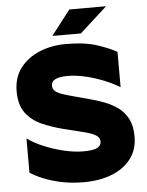

<svg xmlns="http://www.w3.org/2000/svg" viewBox="-59 -922 751 979"><g transform="rotate(-5 316.5 -432.0)"><path d="M433 -189Q433 -206 420.5 -216.5Q408 -227 386 -234.5Q364 -242 334 -249L249 -270Q191 -285 141 -307Q91 -329 60 -370Q29 -411 29 -481Q29 -552 66 -600.5Q103 -649 164.5 -674.5Q226 -700 300 -700Q398 -700 461.5 -678.5Q525 -657 559 -637V-456Q526 -477 480.5 -495.5Q435 -514 386.5 -525.5Q338 -537 294 -537Q255 -537 233 -527Q211 -517 211 -494Q211 -477 224 -466Q237 -455 261.5 -447Q286 -439 320 -430L394 -410Q433 -400 471 -385.5Q509 -371 540 -348.5Q571 -326 589.5 -290Q608 -254 608 -200Q608 -132 571.5 -85Q535 -38 472.5 -14Q410 10 330 10Q268 10 214.5 -1.5Q161 -13 121 -30Q81 -47 58 -63V-238Q92 -213 141 -192.5Q190 -172 243 -159.5Q296 -147 341 -147Q394 -147 413.5 -158Q433 -169 433 -189ZM333 -874H521L381 -747Q381 -747 366.5 -747Q352 -747 330 -747Q308 -747 286 -747Q264 -747 249.5 -747Q235 -747 235 -747Z"/></g></svg>

Font: Roundo Variable
Style: Regular
Weight: 200
Designer: Shiva Nallaperumal
Foundry: Indian Type Foundry
Version: Version 2.000